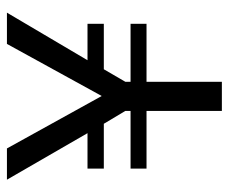

<svg xmlns="http://www.w3.org/2000/svg" viewBox="-72 -572 644 540"><g transform="rotate(-90 250.0 -302.0)"><path d="M14.6 -604.5H102.5L250 -337.9L396.5 -604.5H484.4L350.6 -377.9H453.1V-332H325.2L290 -271.5V-256.8H453.1V-211.9H290V0H208V-211.9H45.9V-256.8H208V-271.5L171.9 -332H45.9V-377.9H145.5Z"/></g></svg>

Font: BabelStone Xiangqi Colour
Style: Regular
Weight: 400
Designer: Andrew West
Foundry: BabelStone
Version: Version 11.001 November 01, 2021